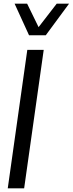

<svg xmlns="http://www.w3.org/2000/svg" viewBox="-20 -1020 394 1040"><path d="M59.1 -1000H127L189 -873L287.1 -1000H354L228 -829.1H137.2ZM127.9 -750H216.8L110.8 0H22Z"/></svg>

Font: Oakes Grotesk
Style: Italic
Weight: 400
Italic angle: -8°
Designer: Samuel Oakes
Foundry: Samuel Oakes
Version: Version 1.000;PS 001.000;hotconv 1.0.88;makeotf.lib2.5.64775